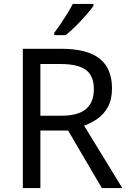

<svg xmlns="http://www.w3.org/2000/svg" viewBox="-20 -964 662 984"><path d="M294 -714Q427 -714 490.5 -663.5Q554 -613 554 -511Q554 -454 533 -416Q512 -378 479.5 -355.5Q447 -333 411 -320L607 0H502L329 -295H187V0H97V-714ZM289 -636H187V-371H294Q381 -371 421 -405.5Q461 -440 461 -507Q461 -577 419 -606.5Q377 -636 289 -636ZM459 -934Q447 -916 422 -887.5Q397 -859 368.5 -830.5Q340 -802 316 -784H258V-796Q273 -815 290.5 -841Q308 -867 325 -894.5Q342 -922 353 -944H459Z"/></svg>

Font: Noto Sans Old Persian
Style: Regular
Weight: 400
Designer: Monotype Design Team
Foundry: Monotype Imaging Inc.
Version: Version 2.001; ttfautohint (v1.8.4.7-5d5b)